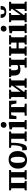

<svg xmlns="http://www.w3.org/2000/svg" viewBox="2540 -3392 863 5982"><g transform="rotate(-90 2971.0 -400.5)"><path d="M33.5 0V-59.5L96.5 -71V-478L32 -491V-548.5H665V-491L599.5 -478V-70.5L662.5 -59.5V0H371.5V-59.5L433 -70.5V-484.5H263.5V-70.5L321 -59.5V0Z M709 -270.5Q709 -345 731.8 -400Q754.5 -455 793.8 -491.2Q833 -527.5 883.5 -545.2Q934 -563 990 -563Q1072.5 -563 1132 -530Q1191.5 -497 1224 -434.2Q1256.5 -371.5 1256.5 -281Q1256.5 -204.5 1233.8 -149.2Q1211 -94 1171.8 -58.5Q1132.5 -23 1081.8 -6Q1031 11 975 11Q913.5 11 864.5 -7.5Q815.5 -26 780.8 -62Q746 -98 727.5 -150.5Q709 -203 709 -270.5ZM985 -52.5Q1016.5 -52.5 1036.5 -75.2Q1056.5 -98 1066.8 -145.5Q1077 -193 1077 -268Q1077 -324.5 1072.2 -367.5Q1067.5 -410.5 1056.5 -439.8Q1045.5 -469 1027.5 -484Q1009.5 -499 983 -499Q952 -499 931 -476.5Q910 -454 899.2 -406.5Q888.5 -359 888.5 -283.5Q888.5 -227 893.8 -183.8Q899 -140.5 910.5 -111.5Q922 -82.5 940.5 -67.5Q959 -52.5 985 -52.5Z M1336 7Q1320.5 7 1308 4.8Q1295.5 2.5 1286 -0.5L1278 -143.5Q1288.5 -141 1308 -139.2Q1327.5 -137.5 1342 -137.5Q1372 -137.5 1393.2 -175.2Q1414.5 -213 1426 -288.2Q1437.5 -363.5 1438 -477L1358 -490V-548.5H1864.5V-490L1804.5 -477V-69.5L1866.5 -59.5V0H1562.5V-59.5L1637 -69.5V-483.5H1514V-435.5Q1514 -339.5 1504.2 -267.2Q1494.5 -195 1480.8 -145.8Q1467 -96.5 1454 -70Q1437 -35 1408.8 -14Q1380.5 7 1336 7Z M1934.5 0V-59.5L1996.5 -70V-445.5L1930 -466V-533L2128.5 -561.5H2132.5L2162 -540.5V-69.5L2222.5 -59.5V0ZM2066.5 -629Q2025 -629 2003 -655Q1981 -681 1981 -712Q1981 -752 2005.2 -780Q2029.5 -808 2076.5 -808H2077.5Q2119.5 -808 2141.2 -783.2Q2163 -758.5 2163 -727Q2163 -687.5 2138.8 -658.2Q2114.5 -629 2067.5 -629Z M2357.5 0V-59.5L2460 -70.5V-488L2374 -479.5L2344 -320H2252.5L2259 -548.5H2822L2829 -320H2738.5L2707 -479.5L2626.5 -488V-70.5L2733 -59.5V0Z M2880 0V-59.5L2939 -70V-478L2881.5 -491V-548.5H3167.5V-491L3104.5 -478V-188.5L3155.5 -260L3293 -453V-478L3238.5 -491V-548.5H3516.5V-491L3458.5 -477V-70L3519 -59.5V0H3230V-59.5L3293 -70V-364L3243.5 -284.5L3104.5 -93.5V-67.5L3163 -59.5V0Z M3855 0V-59.5L3936 -69.5V-225.5Q3917 -216.5 3896.2 -209.2Q3875.5 -202 3851.5 -198.2Q3827.5 -194.5 3799 -194.5Q3735.5 -194.5 3693 -214.8Q3650.5 -235 3629 -279Q3607.5 -323 3607.5 -394V-477.5L3560 -490V-548.5H3821V-490L3773 -477.5V-407.5Q3773 -352.5 3781.2 -322.2Q3789.5 -292 3807.2 -280.2Q3825 -268.5 3855 -268.5Q3879 -268.5 3901.8 -273.8Q3924.5 -279 3936 -285V-477.5L3883.5 -490V-548.5H4163V-490L4101.5 -477.5V-69.5L4163.5 -59.5V0Z M4227.5 0V-59.5L4290 -69.5V-477L4227 -490V-548.5H4514.5V-490L4455.5 -477V-317H4635.5V-477L4576 -490V-548.5H4864.5V-490L4802 -477V-69.5L4864 -59.5V0H4575V-59.5L4635.5 -69.5V-250.5H4455.5V-69.5L4514.5 -59.5V0Z M4932.5 0V-59.5L4994.5 -70V-445.5L4928 -466V-533L5126.5 -561.5H5130.5L5160 -540.5V-69.5L5220.5 -59.5V0ZM5064.5 -629Q5023 -629 5001 -655Q4979 -681 4979 -712Q4979 -752 5003.2 -780Q5027.5 -808 5074.5 -808H5075.5Q5117.5 -808 5139.2 -783.2Q5161 -758.5 5161 -727Q5161 -687.5 5136.8 -658.2Q5112.5 -629 5065.5 -629Z M5270.5 0V-59.5L5329.5 -70V-478L5272 -491V-548.5H5558V-491L5495 -478V-188.5L5546 -260L5683.5 -453V-478L5629 -491V-548.5H5907V-491L5849 -477V-70L5909.5 -59.5V0H5620.5V-59.5L5683.5 -70V-364L5634 -284.5L5495 -93.5V-67.5L5553.5 -59.5V0ZM5504 -812Q5516 -812 5519 -796.8Q5522 -781.5 5522 -766.5Q5522 -748.5 5529.8 -731Q5537.5 -713.5 5553 -702Q5568.5 -690.5 5592.5 -690.5Q5615.5 -690.5 5630.5 -702Q5645.5 -713.5 5653 -731Q5660.5 -748.5 5660.5 -766.5Q5660.5 -781.5 5663.8 -796.8Q5667 -812 5678.5 -812H5775.5Q5776.5 -807.5 5776.8 -799.8Q5777 -792 5777 -787.5Q5777 -743.5 5756.8 -709Q5736.5 -674.5 5695.2 -654.8Q5654 -635 5591.5 -635Q5531.5 -635 5490 -654.8Q5448.5 -674.5 5427.2 -709Q5406 -743.5 5406 -787.5Q5406 -793.5 5406.5 -799.8Q5407 -806 5407 -812Z"/></g></svg>

Font: Merriweather 36pt Black
Style: Regular
Weight: 900
Version: Version 2.100